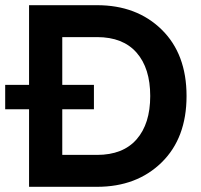

<svg xmlns="http://www.w3.org/2000/svg" viewBox="-24 -720 775 740"><path d="M350 0H88V-299H-4V-393H88V-700H350Q503 -700 599 -606Q695 -512 695 -350Q695 -188 599 -94Q503 0 350 0ZM350 -577H216V-393H338V-299H216V-123H350Q450 -123 502.5 -183Q555 -243 555 -350Q555 -457 502.5 -517Q450 -577 350 -577Z"/></svg>

Font: Cabin
Style: Bold
Weight: 700
Designer: Pablo Impallari
Foundry: Pablo Impallari. www.impallari.com Igino Marini. www.ikern.com
Version: Version 1.005